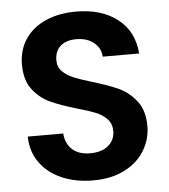

<svg xmlns="http://www.w3.org/2000/svg" viewBox="-52 -755 712 809"><g transform="rotate(-5 304.5 -350.5)"><path d="M310 7Q237 7 178.5 -18Q120 -43 86 -90Q52 -137 51 -201H201Q204 -158 231.5 -133Q259 -108 307 -108Q356 -108 384 -131.5Q412 -155 412 -193Q412 -224 393 -244Q374 -264 345.5 -275.5Q317 -287 267 -301Q199 -321 156.5 -340.5Q114 -360 83.5 -399.5Q53 -439 53 -505Q53 -567 84 -613Q115 -659 171 -683.5Q227 -708 299 -708Q407 -708 474.5 -655.5Q542 -603 549 -509H395Q393 -545 364.5 -568.5Q336 -592 289 -592Q248 -592 223.5 -571Q199 -550 199 -510Q199 -482 217.5 -463.5Q236 -445 263.5 -433.5Q291 -422 341 -407Q409 -387 452 -367Q495 -347 526 -307Q557 -267 557 -202Q557 -146 528 -98Q499 -50 443 -21.5Q387 7 310 7Z"/></g></svg>

Font: Fz Poppins SemBd
Style: Regular
Weight: 600
Designer: Ninad Kale (Devanagari), Jonny Pinhorn (Latin)
Foundry: Indian Type Foundry
Version: Vit hóa bi Vntype.Com & FontZin.Com